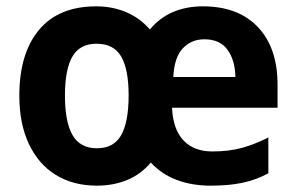

<svg xmlns="http://www.w3.org/2000/svg" viewBox="-20 -576 934 606"><path d="M620 -556Q732 -556 794 -490.5Q856 -425 856 -309V-236H523Q526 -168 559 -133Q592 -98 650 -98Q702 -98 742.5 -109Q783 -120 827 -142V-29Q788 -8 745 1Q702 10 645 10Q586 10 538 -8Q490 -26 456 -63Q425 -26 381.5 -8Q338 10 286 10Q211 10 156 -24Q101 -58 71 -122Q41 -186 41 -274Q41 -407 103 -481.5Q165 -556 284 -556Q335 -556 378.5 -537.5Q422 -519 453 -483Q485 -521 527 -538.5Q569 -556 620 -556ZM625 -452Q584 -452 557 -423.5Q530 -395 527 -333H723Q722 -386 698 -419Q674 -452 625 -452ZM285 -438Q232 -438 208.5 -397.5Q185 -357 185 -274Q185 -191 209 -149.5Q233 -108 286 -108Q339 -108 362.5 -149.5Q386 -191 386 -275Q386 -357 362.5 -397.5Q339 -438 285 -438Z"/></svg>

Font: Noto Sans Gujarati UI SemiCondensed
Style: Bold
Weight: 700
Width: 4
Designer: Jelle Bosma - Monotype Design Team, Universal Thirst
Foundry: Monotype Imaging Inc.
Version: Version 2.106; ttfautohint (v1.8.4.7-5d5b)